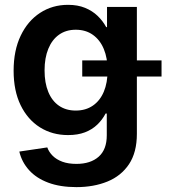

<svg xmlns="http://www.w3.org/2000/svg" viewBox="-20 -558 706 791"><path d="M294.9 212.9Q228 212.9 179 194.6Q129.9 176.3 99.9 143.1Q69.8 109.9 59.6 66.4L174.8 49.3Q181.6 68.4 197 83.7Q212.4 99.1 236.8 108.2Q261.2 117.2 294.9 117.2Q353 117.2 386.5 87.6Q419.9 58.1 419.9 -0.5V-90.3H415Q401.9 -64.9 380.9 -44.7Q359.9 -24.4 330.1 -12.9Q300.3 -1.5 260.3 -1.5Q195.3 -1.5 144.5 -33.4Q93.8 -65.4 64.9 -124.8Q36.1 -184.1 36.1 -266.6Q36.1 -350.1 65.2 -410.9Q94.2 -471.7 145 -504.9Q195.8 -538.1 260.3 -538.1Q300.3 -538.1 330.6 -525.6Q360.8 -513.2 382.3 -492.4Q403.8 -471.7 417.5 -446.3H420.9V-529.3H543.9V-6.8Q543.9 69.8 511.5 118.4Q479 167 422.6 189.9Q366.2 212.9 294.9 212.9ZM292 -102.5Q333 -102.5 362.5 -122.8Q392.1 -143.1 407.7 -180.2Q423.3 -217.3 423.3 -268.1Q423.3 -318.4 407.7 -356Q392.1 -393.6 362.5 -414.6Q333 -435.5 292 -435.5Q252 -435.5 223.1 -415Q194.3 -394.5 179 -356.9Q163.6 -319.3 163.6 -268.1Q163.6 -216.3 179 -179.2Q194.3 -142.1 223.1 -122.3Q252 -102.5 292 -102.5ZM318.8 -242.7V-309.1H645.5V-242.7Z"/></svg>

Font: Inter 24pt SemiBold
Style: Regular
Weight: 600
Designer: Rasmus Andersson
Foundry: rsms
Version: Version 4.001;git-66647c0bb